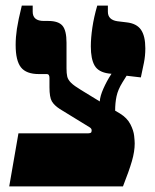

<svg xmlns="http://www.w3.org/2000/svg" viewBox="-20 -667 554 687"><path d="M13 0 46 -190H296Q301 -190 305 -192Q308 -194 308 -201Q308 -203 306.5 -206Q305 -209 300 -212L194 -277Q174 -290 165.5 -304.5Q157 -319 157 -355V-388Q157 -402 148 -402H119Q74 -402 55 -426Q36 -450 36 -506Q36 -534 40.5 -564Q45 -594 58 -647H97V-625Q97 -592 137 -592H153Q189 -592 203.5 -575Q218 -558 218 -514V-422Q218 -405 220.5 -393.5Q223 -382 234 -371Q245 -360 270 -345L337 -304Q338 -323 350 -350Q362 -377 377 -400L379 -403L369 -404Q332 -409 318.5 -432.5Q305 -456 305 -501Q305 -531 310.5 -568.5Q316 -606 328 -647H366V-625Q366 -596 400 -591L433 -587Q469 -583 484.5 -560.5Q500 -538 500 -494Q500 -467 495 -442.5Q490 -418 484 -390L433 -396L418 -372Q402 -346 397 -322.5Q392 -299 392 -271L409 -261Q435 -245 446.5 -222.5Q458 -200 460 -181Q462 -162 462 -154Q462 -125 452 -90.5Q442 -56 420 0Z"/></svg>

Font: Noto Serif Hebrew SemiCondensed Black
Style: Regular
Weight: 900
Width: 4
Designer: Monotype Design Team
Foundry: Monotype Imaging Inc.
Version: Version 2.004; ttfautohint (v1.8.4.7-5d5b)